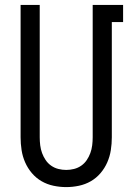

<svg xmlns="http://www.w3.org/2000/svg" viewBox="-20 -755 540 783"><path d="M250 8Q224 8 198 2.5Q172 -3 149.5 -16Q127 -29 110 -49Q93 -69 82.5 -93Q72 -117 68 -143Q64 -169 64 -195V-735H142V-195Q142 -179 144 -162.5Q146 -146 151.5 -131Q157 -116 166 -102.5Q175 -89 188.5 -79.5Q202 -70 218 -66Q234 -62 250 -62Q266 -62 282 -66Q298 -70 311.5 -79.5Q325 -89 334 -102.5Q343 -116 348.5 -131Q354 -146 356 -162.5Q358 -179 358 -195V-735H482V-665H436V-195Q436 -169 432 -143Q428 -117 417.5 -93Q407 -69 390 -49Q373 -29 350.5 -16Q328 -3 302 2.5Q276 8 250 8Z"/></svg>

Font: Iosevka
Style: Regular
Weight: 400
Monospace: yes
Designer: Belleve Invis
Foundry: Belleve Invis
Version: Version 33.2.3; ttfautohint (v1.8.4)